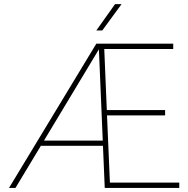

<svg xmlns="http://www.w3.org/2000/svg" viewBox="-20 -926 927 946"><path d="M863.3 -26.4V0H496.1L487.3 -207.5H181.2L56.2 0H24.4L454.6 -710.9H833.5V-684.6H493.7L506.3 -383.8H793.5V-357.4H507.3L521.5 -26.4ZM196.8 -233.4H486.3L467.3 -683.1ZM454.6 -775.9 546.9 -905.8H579.1L483.9 -775.9Z"/></svg>

Font: Vazirmatn RD Thin
Style: Regular
Weight: 100
Designer: Saber Rastikerdar
Foundry: Saber Rastikerdar
Version: Version 32.102